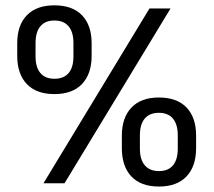

<svg xmlns="http://www.w3.org/2000/svg" viewBox="-20 -670 781 702"><path d="M139 0 526.5 -639H603.5L216 0ZM561 12Q495 12 460.2 -25Q425.5 -62 425.5 -128V-174Q425.5 -239.5 460.5 -276.5Q495.5 -313.5 561 -313.5Q627 -313.5 662 -277Q697 -240.5 697 -174V-128Q697 -62 662 -25Q627 12 561 12ZM561 -44.5Q595 -44.5 612.5 -65.5Q630 -86.5 630 -126.5V-175Q630 -215.5 612.2 -236.5Q594.5 -257.5 561 -257.5Q527 -257.5 509.2 -236.5Q491.5 -215.5 491.5 -175V-126.5Q491.5 -86.5 509.5 -65.5Q527.5 -44.5 561 -44.5ZM179 -326Q113 -326 78 -362.8Q43 -399.5 43 -465.5V-512Q43 -577.5 78 -614Q113 -650.5 179 -650.5Q245 -650.5 280 -614Q315 -577.5 315 -512V-465.5Q315 -400 280 -363Q245 -326 179 -326ZM179 -382Q213 -382 230.8 -402.8Q248.5 -423.5 248.5 -464V-513Q248.5 -552.5 230.8 -573.8Q213 -595 179 -595Q145 -595 127.5 -573.8Q110 -552.5 110 -513V-464Q110 -423.5 127.8 -402.8Q145.5 -382 179 -382Z"/></svg>

Font: Anek Tamil Medium
Style: Regular
Weight: 400
Version: Version 1.003